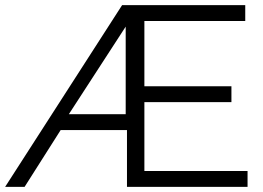

<svg xmlns="http://www.w3.org/2000/svg" viewBox="-46 -730 1027 750"><path d="M-26 0 431 -710H912V-648H518V-393H858V-331H518V-62H921V0H450V-222H191L50 0ZM223 -284H445V-626Z"/></svg>

Font: Raleway
Style: Regular
Weight: 400
Designer: Matt McInerney, Pablo Impallari, Rodrigo Fuenzalida
Foundry: Matt McInerney, Pablo Impallari, Rodrigo Fuenzalida
Version: Version 1.000;PS 001.001;hotconv 1.0.56; ttfautohint (v1.5)